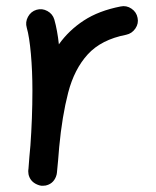

<svg xmlns="http://www.w3.org/2000/svg" viewBox="-20 -550 501 616"><path d="M112.3 45.9Q105.5 44.9 99.1 42Q76.2 32.2 71.3 8.3Q71.3 7.8 71.3 7.3Q71.3 6.8 71.3 6.3Q70.3 1 70.8 -4.9Q70.8 -6.3 71.3 -7.8Q72.8 -26.9 74.2 -45.9Q75.7 -64.9 77.6 -83.5Q80.6 -125 82.3 -170.2Q84 -215.3 84 -259.8Q84 -322.3 79.1 -377.2Q74.2 -432.1 65.9 -460.9Q60.5 -479 69.8 -496.1Q79.1 -513.2 97.2 -518.6Q115.2 -523.9 132.1 -514.6Q148.9 -505.4 154.3 -487.3Q159.2 -470.2 162.8 -450.2Q166.5 -430.2 168.9 -407.7Q200.7 -452.6 248.8 -484.1Q296.9 -515.6 367.2 -529.3Q385.7 -533.2 401.9 -522.2Q418 -511.2 421.4 -492.7Q425.3 -474.6 414.3 -458.5Q403.3 -442.4 384.8 -438.5Q304.7 -422.9 261.5 -375.5Q218.3 -328.1 198.7 -252.7Q179.2 -177.2 169.9 -78.1Q166.5 -33.2 162.6 4.4Q162.1 10.3 159.7 16.1Q159.7 16.1 159.7 16.6Q159.2 17.1 159.2 17.6Q149.9 40.5 125.5 45.4Q124.5 45.4 124 45.4Q124 45.4 123.5 45.4Q118.2 46.4 112.3 45.9Z"/></svg>

Font: Mikhak Medium
Style: Regular
Weight: 500
Designer: Amin Abedi
Version: Version 3.3